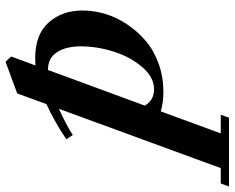

<svg xmlns="http://www.w3.org/2000/svg" viewBox="-224 -494 835 683"><g transform="rotate(-90 193.5 -152.5)"><path d="M208 11.2Q170.9 11.2 138.7 2L60.5 215.3H127L116.2 244.6H-128.4L-117.7 215.3H-63L147.9 -360.4Q90.3 -334.5 54.7 -311L39.6 -334Q102.5 -376.5 164.6 -404.8L202.6 -508.8L315.4 -550.3L334 -530.3L302.2 -443.8Q319.8 -444.8 328.1 -444.8Q412.1 -444.8 454.8 -397.2Q497.6 -349.6 497.6 -275.9Q497.6 -236.3 485.6 -196Q473.6 -155.8 449 -118.7Q424.3 -81.5 390.6 -52.5Q356.9 -23.4 309.6 -6.1Q262.2 11.2 208 11.2ZM370.1 -282.7Q370.1 -335 349.4 -367.2Q328.6 -399.4 286.1 -399.4L159.2 -54.7Q178.7 -22 217.3 -22Q260.3 -22 296.4 -64Q332.5 -106 351.3 -165.3Q370.1 -224.6 370.1 -282.7Z"/></g></svg>

Font: Elstob ExtraBold
Style: Italic
Weight: 800
Italic angle: -20°
Designer: Peter S. Baker
Version: Version 1.015